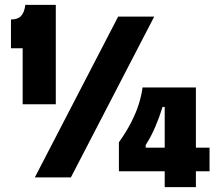

<svg xmlns="http://www.w3.org/2000/svg" viewBox="-20 -728 903 788"><path d="M73 -300V-530H25V-648Q53 -648 66.5 -662.5Q80 -677 84 -708H209V-300ZM123 0 465 -660H613L271 0ZM468 -25V-144Q500 -189 520 -229Q540 -269 550.5 -303.5Q561 -338 565 -369H784V40H656V-289H647Q635 -249 617.5 -208Q600 -167 578 -133V-122H840V-25Z"/></svg>

Font: Bricolage Grotesque 24pt SemiCondensed ExtraBold
Style: Regular
Weight: 800
Width: 4
Designer: Mathieu Triay
Foundry: Atelier Triay
Version: Version 1.001;gftools[0.9.33.dev8+g029e19f]